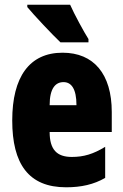

<svg xmlns="http://www.w3.org/2000/svg" viewBox="-20 -786 522 816"><path d="M278 -766H96V-756C122 -724 205 -636 237 -606H356V-620C338 -648 295 -727 278 -766ZM246 -562C105 -562 32 -459 32 -274C32 -90 101 10 261 10C325 10 379 -2 427 -30V-162C376 -131 336 -119 285 -119C221 -119 191 -151 191 -225H455V-310C455 -472 378 -562 246 -562ZM250 -437C283 -437 305 -409 305 -339H191C191 -411 216 -437 250 -437Z"/></svg>

Font: Noto Sans Telugu ExtraCondensed Black
Style: Regular
Weight: 900
Width: 2
Designer: Jelle Bosma - Monotype Design Team
Foundry: Monotype Imaging Inc.
Version: Version 2.005